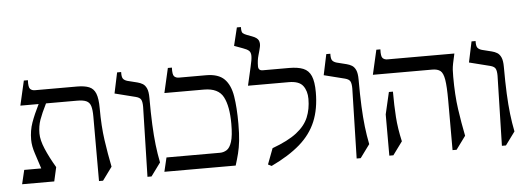

<svg xmlns="http://www.w3.org/2000/svg" viewBox="-51 -925 2961 1089"><g transform="rotate(-5 1429.5 -380.0)"><path d="M159 -278Q159 -241 180.5 -190Q202 -139 237 -80L219 0H36L55 -80H152Q138 -124 123.5 -167.5Q109 -211 109 -247Q109 -299 125 -344Q141 -389 169 -445H65L97 -585H120Q118 -545 128 -535Q138 -525 155 -525H395Q437 -525 463 -514.5Q489 -504 500.5 -475Q512 -446 512 -390Q512 -289 523.5 -209Q535 -129 550 -55L495 20H472V-348Q472 -386 465.5 -407Q459 -428 441 -436.5Q423 -445 388 -445H211Q184 -391 171.5 -355.5Q159 -320 159 -278Z M798 -425Q798 -338 801 -273Q804 -208 810 -156.5Q816 -105 826 -55L771 20H748L758 -378Q758 -405 751.5 -418Q745 -431 722 -437L603 -467L628 -585H651Q650 -557 657.5 -547Q665 -537 682 -532L738 -518Q754 -514 767.5 -506Q781 -498 789.5 -479.5Q798 -461 798 -425Z M1129 -525Q1199 -525 1233 -491Q1267 -457 1277.5 -392Q1288 -327 1288 -235Q1288 -177 1283.5 -137.5Q1279 -98 1271 -66.5Q1263 -35 1252 0H846L865 -80H1170Q1190 -80 1208 -91Q1226 -102 1237 -136Q1248 -170 1248 -238Q1248 -338 1220 -391.5Q1192 -445 1110 -445H885L917 -585H940Q938 -545 948 -535Q958 -525 975 -525Z M1455 20 1435 10 1469 -80Q1559 -113 1608 -151Q1657 -189 1676.5 -236Q1696 -283 1696 -341Q1696 -386 1674 -415.5Q1652 -445 1593 -445H1361L1385 -550Q1395 -591 1395 -611.5Q1395 -632 1384.5 -641.5Q1374 -651 1351 -659L1302 -677L1327 -780H1350Q1349 -752 1357 -745Q1365 -738 1381 -732L1408 -722Q1438 -711 1445 -695Q1452 -679 1447.5 -658.5Q1443 -638 1435 -611Q1427 -584 1427 -550Q1427 -525 1452 -525H1602Q1652 -525 1682.5 -512.5Q1713 -500 1727 -467.5Q1741 -435 1741 -375Q1741 -280 1711.5 -209Q1682 -138 1619 -83Q1556 -28 1455 20Z M1989 -425Q1989 -338 1992 -273Q1995 -208 2001 -156.5Q2007 -105 2017 -55L1962 20H1939L1949 -378Q1949 -405 1942.5 -418Q1936 -431 1913 -437L1794 -467L1819 -585H1842Q1841 -557 1848.5 -547Q1856 -537 1873 -532L1929 -518Q1945 -514 1958.5 -506Q1972 -498 1980.5 -479.5Q1989 -461 1989 -425Z M2525 -395Q2525 -290 2536.5 -209.5Q2548 -129 2563 -55L2508 20H2485V-263Q2485 -342 2478.5 -381Q2472 -420 2456 -432.5Q2440 -445 2410 -445H2072L2104 -585H2127Q2125 -545 2135 -535Q2145 -525 2162 -525H2543Q2535 -490 2531 -470Q2527 -450 2526 -434.5Q2525 -419 2525 -395ZM2125 -215 2154 -340H2177Q2177 -261 2181.5 -195Q2186 -129 2203 -55L2148 20H2125Z M2816 -425Q2816 -338 2819 -273Q2822 -208 2828 -156.5Q2834 -105 2844 -55L2789 20H2766L2776 -378Q2776 -405 2769.5 -418Q2763 -431 2740 -437L2621 -467L2646 -585H2669Q2668 -557 2675.5 -547Q2683 -537 2700 -532L2756 -518Q2772 -514 2785.5 -506Q2799 -498 2807.5 -479.5Q2816 -461 2816 -425Z"/></g></svg>

Font: Bona Nova
Style: Regular
Weight: 400
Designer: Mateusz Machalski
Foundry: Capitalics
Version: Version 4.001; ttfautohint (v1.8.3)